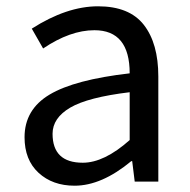

<svg xmlns="http://www.w3.org/2000/svg" viewBox="-20 -577 604 610"><path d="M217 13Q147 13 102.5 -28Q58 -69 58 -141Q58 -229 137.5 -276.5Q217 -324 392 -344Q392 -481 280 -481Q203 -481 117 -423L81 -486Q192 -557 291.5 -557Q391 -557 437 -498Q483 -439 483 -334V0H408L400 -65H397Q303 13 217 13ZM243 -60Q311 -60 392 -132V-284Q259 -268 203 -235Q147 -202 147 -152Q147 -60 243 -60Z"/></svg>

Font: Swei Fan Sans CJK TC
Style: Regular
Weight: 400
Version: Version 2.130